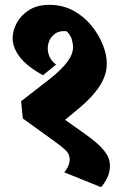

<svg xmlns="http://www.w3.org/2000/svg" viewBox="-20 -698 506 791"><path d="M396 73 245 12Q252 4 259.5 -10.5Q267 -25 267 -41Q267 -63 251 -78.5Q235 -94 211 -111L74 -210L67 -281L188 -375Q232 -410 256.5 -442Q281 -474 281 -505Q281 -517 276 -535Q271 -553 255 -569Q226 -573 206.5 -559Q187 -545 180 -521.5Q173 -498 180.5 -473.5Q188 -449 211 -432L157 -388Q89 -426 60.5 -464.5Q32 -503 32 -540Q32 -572 49 -603.5Q66 -635 99.5 -656.5Q133 -678 184 -678Q237 -678 280.5 -655Q324 -632 355 -594.5Q386 -557 403 -515Q420 -473 420 -436Q420 -390 391.5 -345Q363 -300 308 -254L190 -156L205 -235L329 -147Q358 -127 381 -106.5Q404 -86 418.5 -64Q433 -42 433 -15Q433 12 421 36Q409 60 396 73Z"/></svg>

Font: Eczar
Style: Bold
Weight: 700
Designer: Vaibhav Singh
Foundry: Rosetta Type Foundry
Version: Version 2.000